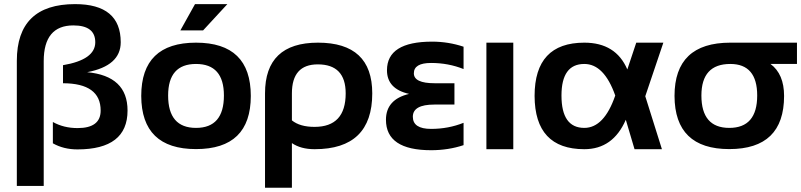

<svg xmlns="http://www.w3.org/2000/svg" viewBox="-20 -718 3855 924"><path d="M61 176.8V-425.3Q61 -698.2 341.3 -698.2Q561 -698.2 561 -514.6Q561 -401.4 399.4 -370.6Q593.8 -352.5 593.8 -186Q593.8 1 352.5 1Q286.1 1 234.4 -28.3V-130.9Q286.6 -101.6 353.5 -101.6Q464.4 -101.6 464.4 -186Q464.4 -316.9 283.2 -317.4V-404.3Q438.5 -430.7 438.5 -514.6Q438.5 -595.7 333 -595.7Q190.4 -595.7 190.4 -423.8V176.8Z M923.3 -102.5Q1057.6 -102.5 1057.6 -258.3Q1057.6 -410.2 923.3 -410.2Q789.1 -410.2 789.1 -258.3Q789.1 -102.5 923.3 -102.5ZM659.7 -256.3Q659.7 -512.7 923.3 -512.7Q1187 -512.7 1187 -256.3Q1187 -0.5 923.3 -0.5Q660.6 -0.5 659.7 -256.3ZM918.5 -698.2H1074.2L957.5 -571.8H848.1Z M1384.8 -138.7Q1423.3 -107.4 1493.7 -107.4Q1643.6 -107.4 1643.6 -268.6Q1643.6 -408.2 1509.3 -408.2Q1384.8 -408.2 1384.8 -268.6ZM1510.3 -512.7Q1771.5 -512.7 1771.5 -268.6Q1771.5 0 1494.1 0Q1427.7 0 1384.8 -29.3V185.5H1255.4V-268.6Q1255.4 -512.7 1510.3 -512.7Z M2210.9 -385.7Q2137.7 -415 2054.7 -415Q1971.7 -415 1971.7 -365.2Q1971.7 -317.4 2071.8 -317.4H2167V-214.8H2070.3Q1966.8 -214.8 1966.8 -156.2Q1966.8 -97.7 2054.7 -97.7Q2137.7 -97.7 2210.9 -127V-19.5Q2137.7 4.9 2054.7 4.9Q1837.4 4.9 1837.4 -141.6Q1837.4 -239.3 1948.7 -266.1Q1842.3 -290 1842.3 -379.9Q1842.3 -517.6 2059.6 -517.6Q2137.7 -517.6 2210.9 -493.2Z M2450.2 -512.7V0H2320.8V-512.7Z M2552.7 -256.3Q2552.7 -512.7 2792 -512.7Q2943.8 -512.7 2999 -383.8L3042 -512.7H3172.4L3085.4 -254.9L3165.5 0H3033.7L2991.7 -141.6Q2930.2 0 2792 0Q2553.7 0 2552.7 -256.3ZM2792 -102.5Q2887.2 -102.5 2940.9 -258.3Q2887.2 -410.2 2792 -410.2Q2682.1 -410.2 2682.1 -258.3Q2682.1 -102.5 2792 -102.5Z M3489.7 -102.5Q3624 -102.5 3624 -258.3Q3624 -410.2 3494.6 -410.2Q3355.5 -410.2 3355.5 -258.3Q3355.5 -102.5 3489.7 -102.5ZM3226.1 -256.3Q3226.1 -512.7 3494.6 -512.7H3815.4V-410.2H3688Q3753.4 -361.8 3753.4 -256.3Q3753.4 -0.5 3489.7 -0.5Q3227.1 -0.5 3226.1 -256.3Z"/></svg>

Font: Voltera
Style: Bold
Weight: 700
Designer: Bernd Montag
Version: Version 1.301